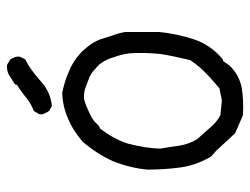

<svg xmlns="http://www.w3.org/2000/svg" viewBox="-102 -558 704 540"><g transform="rotate(-90 250.0 -288.0)"><path d="M195 43 145 21 96 -32 80 -46Q55 -88 49 -133Q43 -178 43 -225Q47 -273 67 -323Q88 -369 122 -408Q155 -436 185 -448Q221 -464 259 -465Q293 -458 317 -447Q346 -436 370 -414Q381 -404 393 -388Q403 -374 409 -359Q414 -342 420 -324Q426 -310 430 -288V-192Q425 -142 409.5 -95Q394 -48 354 -14L348 -12L336 5Q310 33 272 40Q234 46 195 43ZM272 -23Q309 -55 314 -61Q331 -76 351 -105Q364 -160 368 -188Q373 -234 370 -276Q367 -299 359 -320Q355 -338 340 -359Q335 -365 323 -375Q317 -381 304 -388Q284 -396 275 -399Q264 -404 244 -404Q229 -401 210 -392Q189 -383 178 -374L165 -361L159 -359Q129 -321 116 -280Q103 -229 102 -190Q109 -147 110 -137Q115 -107 129 -85Q152 -59 161 -49Q179 -28 197 -20L238 -16ZM222 -494 208 -502Q204 -507 201 -515Q197 -521 199 -530L208 -545Q228 -552 246 -567Q263 -581 281 -592L283 -598Q288 -601 296.5 -606.5Q305 -612 308 -614Q321 -622 338 -620L353 -611Q354 -609 356 -605Q358 -601 359 -599Q362 -590 360 -583L353 -569Q324 -555 290 -524Q261 -498 222 -494Z"/></g></svg>

Font: Yozai
Style: Regular
Weight: 400
Designer: LXGW / Y.OzVox
Foundry: LXGW / Y.OzVox
Version: Version 0.861;October 22, 2024